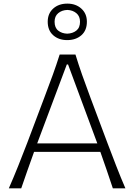

<svg xmlns="http://www.w3.org/2000/svg" viewBox="-20 -1031 735 1051"><path d="M28.3 0H96.2Q112.8 -48.3 130.6 -99.1Q148.4 -149.9 166.5 -199.7H529.3Q546.9 -150.9 564.2 -99.6Q581.5 -48.3 597.7 0H666.5Q641.1 -58.6 616.2 -122.8Q591.3 -187 568.4 -247.6L474.1 -499Q448.7 -567.4 429.4 -621.8Q410.2 -676.3 393.1 -732.4H306.6Q289.1 -677.2 269.3 -622.3Q249.5 -567.4 223.6 -499.5L128.9 -248.5Q106.4 -189.5 80.3 -124.3Q54.2 -59.1 28.3 0ZM512.7 -246.1H183.6L345.7 -678.2H352.5ZM347.7 -846.7Q318.4 -847.7 298.6 -863.5Q278.8 -879.4 278.8 -912.1Q278.8 -942.4 298.8 -959Q318.8 -975.6 348.6 -976.6Q377.9 -975.6 397.9 -959Q418 -942.4 418 -912.1Q418 -879.4 397.9 -863.5Q377.9 -847.7 347.7 -846.7ZM347.7 -811.5Q395 -811.5 425.3 -837.9Q455.6 -864.3 455.6 -912.1Q455.6 -956.5 425.3 -983.9Q395 -1011.2 348.6 -1011.2Q301.3 -1011.2 271.2 -984.1Q241.2 -957 241.2 -912.1Q241.2 -864.7 271.2 -838.1Q301.3 -811.5 347.7 -811.5Z"/></svg>

Font: Pinar FD VF
Style: Regular
Weight: 300
Designer: Amin Abedi
Version: Version 2.000